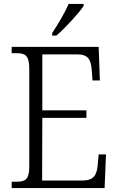

<svg xmlns="http://www.w3.org/2000/svg" viewBox="-20 -951 598 971"><path d="M244 -784V-771H265C311 -810 380 -886 403 -921V-931H327C308 -886 273 -828 244 -784ZM39 0H509L516 -170H479L474 -115C469 -65 454 -38 396 -38H193L194 -355H417V-393H194V-676H370C427 -676 440 -649 444 -596L448 -544H485L479 -714H39V-682H62C107 -682 128 -672 128 -603V-108C128 -42 107 -32 62 -32H39Z"/></svg>

Font: Noto Serif Myanmar SemiCondensed Light
Style: Regular
Weight: 300
Width: 4
Designer: Ben Mitchell and the Monotype Design Team
Foundry: Monotype Imaging Inc.
Version: Version 2.106